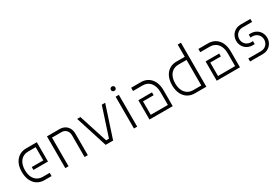

<svg xmlns="http://www.w3.org/2000/svg" viewBox="66 -1720 3951 2720"><g transform="rotate(-30 2041.5 -360.0)"><path d="M60 -260C61 -93 153 0 281 0H396V-53H281C182 -53 111 -127 111 -260C111 -391 181 -467 281 -467H406V-251H217V-204H455V-520H281C154 -520 60 -427 60 -260Z M621 0H674V-469H830C892 -469 936 -423 936 -357V0H989V-357C989 -452 922 -520 830 -520H621Z M1518 -520 1365 -52H1319L1168 -520H1115L1281 0H1403L1573 -520Z M1744 0H1797V-520H1744ZM1734 -636C1734 -615 1750 -600 1770 -600C1791 -600 1807 -615 1807 -636C1807 -657 1791 -672 1770 -672C1750 -672 1734 -657 1734 -636Z M2327 -260V-49H2047V-269H2221V-316H1998V0H2378V-260C2378 -427 2284 -520 2157 -520H1998V-467H2157C2257 -467 2327 -391 2327 -260Z M2739 -469H2875V-51H2739C2639 -51 2569 -129 2569 -260C2569 -393 2640 -469 2739 -469ZM2518 -260C2519 -93 2612 0 2739 0H2928V-720H2875V-520H2739C2611 -520 2519 -427 2518 -260Z M3427 -260V-49H3147V-269H3321V-316H3098V0H3478V-260C3478 -427 3384 -520 3257 -520H3098V-467H3257C3357 -467 3427 -391 3427 -260Z M3669 -350C3669 -421 3724 -471 3790 -471H3948V-520H3786C3696 -520 3618 -450 3618 -350C3618 -250 3696 -180 3786 -180H3823V-229H3790C3724 -229 3669 -279 3669 -350ZM3643 0H3855C3945 0 4023 -70 4023 -170C4023 -270 3945 -340 3855 -340H3818V-291H3851C3917 -291 3972 -241 3972 -170C3972 -99 3917 -49 3851 -49H3643Z"/></g></svg>

Font: Grotesk 01 Extrafine
Style: Bold
Weight: 400
Designer: Frank Adebiaye, contributions by Jérémy Landes, Ariel Martín Pérez
Foundry: Velvetyne Type Foundry
Version: Version 3.000;Glyphs 3.1.2 (3150)